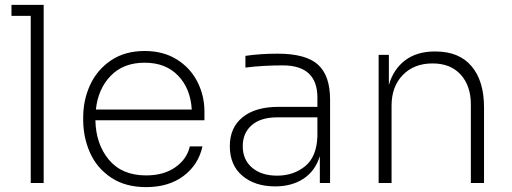

<svg xmlns="http://www.w3.org/2000/svg" viewBox="-20 -750 2100 787"><path d="M106 -685H27V-730H159V0H106Z M321 -259V-269Q321 -340 349.5 -402Q378 -464 435 -502.5Q492 -541 573 -541Q649 -541 704.5 -506.5Q760 -472 789 -415Q818 -358 818 -293V-257H371Q373 -159 426.5 -95Q480 -31 579 -31Q652 -31 699.5 -65Q747 -99 758 -150H810Q793 -74 732 -28.5Q671 17 579 17Q494 17 435.5 -22Q377 -61 349 -124Q321 -187 321 -259ZM766 -301Q761 -387 710 -440Q659 -493 573 -493Q486 -493 434 -439.5Q382 -386 373 -301Z M1291 -110Q1272 -49 1224 -17.5Q1176 14 1108 14Q1025 14 973.5 -29.5Q922 -73 922 -151Q922 -227 974.5 -269.5Q1027 -312 1121 -312H1281V-350Q1281 -482 1139 -482Q1058 -482 986 -473V-521Q1046 -530 1118 -530Q1234 -530 1283.5 -485Q1333 -440 1333 -342V0H1291ZM1116 -30Q1183 -30 1230.5 -68.5Q1278 -107 1281 -191V-269H1116Q1049 -269 1012 -237Q975 -205 975 -151Q975 -95 1013.5 -62.5Q1052 -30 1116 -30Z M1532 -525H1574V-402Q1593 -467 1641 -503Q1689 -539 1762 -539H1765Q1862 -539 1913 -478.5Q1964 -418 1964 -310V0H1910V-322Q1910 -398 1868.5 -444Q1827 -490 1753 -490Q1677 -490 1631 -442.5Q1585 -395 1585 -317V0H1532Z"/></svg>

Font: Sora-SIA ExtraLight
Style: Regular
Weight: 200
Designer: Jonathan Barnbrook, Julián Moncada
Foundry: Barnbrook Fonts
Version: Version 2.000